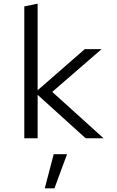

<svg xmlns="http://www.w3.org/2000/svg" viewBox="-20 -757 640 1051"><path d="M113 0V-722L186 -737V-263L444 -488H536L266 -254L547 0H449L186 -238V0ZM225 274 274 87H347L278 274Z"/></svg>

Font: Red Hat Mono
Style: Regular
Weight: 300
Monospace: yes
Designer: Pentagram, MCKL
Foundry: Pentagram, MCKL
Version: Version 1.023